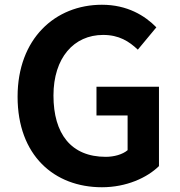

<svg xmlns="http://www.w3.org/2000/svg" viewBox="-20 -774 757 808"><path d="M409 14C512 14 599 -26 649 -75V-409H386V-288H517V-142C496 -124 460 -114 425 -114C279 -114 205 -211 205 -372C205 -531 291 -627 414 -627C481 -627 523 -600 560 -565L638 -659C590 -708 516 -754 409 -754C212 -754 54 -611 54 -367C54 -120 208 14 409 14Z"/></svg>

Font: Noto Sans JP
Style: Bold
Weight: 700
Designer: Ryoko NISHIZUKA  (kana, bopomofo & ideographs); Paul D. Hunt (Latin, Greek & Cyrillic); Sandoll Communications , Soo-you
Foundry: Adobe
Version: Version 2.002;hotconv 1.0.116;makeotfexe 2.5.65601